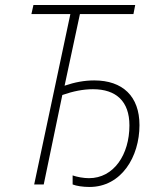

<svg xmlns="http://www.w3.org/2000/svg" viewBox="-20 -734 629 764"><path d="M336 10C463 10 535 -110 535 -236C535 -351 468 -414 355 -414C316 -414 278 -407 237 -393L298 -678H511L518 -714H113L105 -678H260L116 0H154L228 -356C271 -371 311 -379 350 -379C442 -379 495 -331 495 -235C495 -119 433 -25 334 -25C312 -25 286 -30 269 -36V0C284 6 310 10 336 10Z"/></svg>

Font: Noto Sans SemiCondensed ExtraLight
Style: Italic
Weight: 200
Width: 4
Italic angle: -12°
Designer: Monotype Design Team
Foundry: Monotype Imaging Inc.
Version: Version 2.013